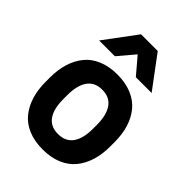

<svg xmlns="http://www.w3.org/2000/svg" viewBox="-228 -888 1008 1008"><g transform="rotate(45 276.5 -383.5)"><path d="M36.1 -249V-280.8Q36.1 -338.9 50.5 -386Q64.9 -433.1 93.5 -468.5Q122.1 -503.9 168.5 -523.4Q214.8 -543 275.9 -543Q336.9 -543 383.3 -523.4Q429.7 -503.9 458.5 -468.5Q487.3 -433.1 501.7 -386Q516.1 -338.9 516.1 -280.8V-249Q516.1 -191.4 501.7 -144.3Q487.3 -97.2 458.5 -61.5Q429.7 -25.9 383.1 -6.3Q336.4 13.2 275.9 13.2Q215.3 13.2 168.7 -6.3Q122.1 -25.9 93.5 -61.5Q64.9 -97.2 50.5 -144.3Q36.1 -191.4 36.1 -249ZM386.2 -249V-280.8Q386.2 -351.6 358.9 -390.9Q331.5 -430.2 275.9 -430.2Q220.2 -430.2 193.1 -391.1Q166 -352.1 166 -280.8V-249Q166 -178.7 193.1 -139.9Q220.2 -101.1 275.9 -101.1Q331.5 -101.1 358.9 -139.9Q386.2 -178.7 386.2 -249ZM198.2 -601.1H81.1L213.9 -779.8H337.9L471.2 -601.1H354L275.9 -692.9Z"/></g></svg>

Font: Cooper Hewitt
Style: Semibold
Weight: 709
Designer: Village Type and Design LLC
Foundry: Cooper Hewitt Smithsonian Design Museum
Version: 1.000